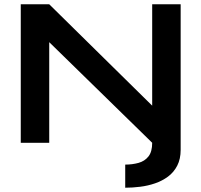

<svg xmlns="http://www.w3.org/2000/svg" viewBox="-20 -667 941 897"><path d="M733 -132 691 -115V-647H824V33Q824 76 808 107Q792 138 765 158Q738 178 704.5 189.5Q671 201 635 205.5Q599 210 565 210V102Q598 102 627 94Q656 86 673.5 64Q691 42 691 0L168 -511L210 -528V0H77V-647H210Z"/></svg>

Font: Syne
Style: Bold
Weight: 700
Designer: Lucas Descroix
Foundry: Bonjour Monde
Version: Version 2.200